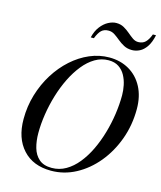

<svg xmlns="http://www.w3.org/2000/svg" viewBox="-140 -1077 995 1187"><g transform="rotate(15 357.5 -483.5)"><path d="M300 10Q185 10 119.8 -61.5Q54.5 -133 54.5 -255Q54.5 -337 77 -412Q99.5 -487 139.2 -550.5Q179 -614 231.5 -661Q284 -708 344.8 -734Q405.5 -760 469.5 -760Q541 -760 596.5 -727.8Q652 -695.5 683.5 -636Q715 -576.5 715 -495Q715 -392.5 681.8 -301.2Q648.5 -210 590.8 -140Q533 -70 458.2 -30Q383.5 10 300 10ZM300 -8Q348.5 -8 390 -32Q431.5 -56 465.5 -98Q499.5 -140 525.5 -194.2Q551.5 -248.5 569.2 -309.8Q587 -371 596 -433.8Q605 -496.5 605 -554.5Q605 -585.5 598.2 -618.2Q591.5 -651 576.2 -679Q561 -707 534.8 -724.5Q508.5 -742 469.5 -742Q423.5 -742 383 -718Q342.5 -694 308.8 -652Q275 -610 248.2 -555.8Q221.5 -501.5 203 -440.2Q184.5 -379 174.8 -316.2Q165 -253.5 165 -195.5Q165 -144.5 177 -102Q189 -59.5 218.5 -33.8Q248 -8 300 -8ZM591 -840Q561 -840 538.5 -852Q516 -864 497.5 -879.5Q479 -895 461 -907Q443 -919 421.5 -919Q393 -919 376 -902.8Q359 -886.5 345 -850H325Q335 -892.5 356.8 -920.8Q378.5 -949 405 -963Q431.5 -977 456 -977Q483.5 -977 504.8 -965Q526 -953 544 -937.5Q562 -922 579 -910Q596 -898 615 -898Q643.5 -898 661 -915Q678.5 -932 691.5 -967H711.5Q701.5 -920 682.5 -892Q663.5 -864 639.5 -852Q615.5 -840 591 -840Z"/></g></svg>

Font: Bodoni Moda SC
Style: Italic
Weight: 400
Italic angle: -13°
Designer: Owen Earl
Foundry: indestructible type
Version: Version 2.005